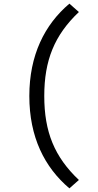

<svg xmlns="http://www.w3.org/2000/svg" viewBox="-20 -838 540 1054"><path d="M361 196 413 150C279 23 223 -114 223 -311C223 -507 279 -645 413 -772L361 -818C224 -702 141 -534 141 -311C141 -86 224 80 361 196Z"/></svg>

Font: Noto Sans Mono CJK HK
Style: Regular
Weight: 400
Designer: Ryoko NISHIZUKA 西塚涼子 (kana, bopomofo & ideographs); Paul D. Hunt (Latin, Greek & Cyrillic); Sandoll Communications 산돌커뮤니
Foundry: Adobe
Version: Version 2.004;hotconv 1.0.118;makeotfexe 2.5.65603